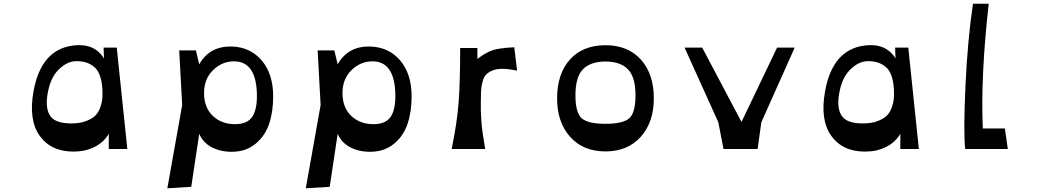

<svg xmlns="http://www.w3.org/2000/svg" viewBox="-20 -804 5611 1036"><path d="M377 14Q255 14 194 -71.5Q133 -157 161 -312Q201 -534 371 -558Q488 -574 541 -489L539 -547H610L667 0H567V-82Q539 -35 489 -10.5Q439 14 377 14ZM365 -138Q411 -138 444 -150.5Q477 -163 494 -180Q511 -197 520 -222Q529 -247 531 -263Q533 -279 533 -299Q533 -353 521 -390Q509 -427 487 -444Q465 -461 443 -467.5Q421 -474 392 -474Q342 -474 295 -427Q248 -380 235 -286Q225 -214 253 -176Q281 -138 365 -138Z M1055 -82 1012 204 883 212 963 -237 947 -532H1037L1055 -457Q1111 -556 1230 -553Q1331 -550 1392.5 -477.5Q1454 -405 1454 -283Q1454 -201 1432 -135.5Q1410 -70 1358 -27.5Q1306 15 1230 15Q1168 15 1121.5 -10Q1075 -35 1055 -82ZM1366 -302Q1360 -473 1243 -473Q1178 -473 1129.5 -425.5Q1081 -378 1081 -302Q1081 -224 1128 -179Q1175 -134 1248 -134Q1316 -134 1342.5 -176Q1369 -218 1366 -302Z M1802 -82 1759 204 1630 212 1710 -237 1694 -532H1784L1802 -457Q1858 -556 1977 -553Q2078 -550 2139.5 -477.5Q2201 -405 2201 -283Q2201 -201 2179 -135.5Q2157 -70 2105 -27.5Q2053 15 1977 15Q1915 15 1868.5 -10Q1822 -35 1802 -82ZM2113 -302Q2107 -473 1990 -473Q1925 -473 1876.5 -425.5Q1828 -378 1828 -302Q1828 -224 1875 -179Q1922 -134 1995 -134Q2063 -134 2089.5 -176Q2116 -218 2113 -302Z M2755 -549 2770 -423Q2727 -432 2694.5 -432.5Q2662 -433 2641 -425Q2620 -417 2606.5 -405Q2593 -393 2586.5 -372.5Q2580 -352 2577.5 -332.5Q2575 -313 2575 -286Q2575 -283 2574.5 -252Q2574 -221 2574.5 -205.5Q2575 -190 2577 -156.5Q2579 -123 2584.5 -85Q2590 -47 2598 0H2417Q2446 -139 2454.5 -249.5Q2463 -360 2463 -545H2556V-486Q2600 -520 2636.5 -532.5Q2673 -545 2755 -549Z M3247 13Q3126 13 3056 -66Q2986 -145 2986 -273Q2986 -406 3055.5 -483Q3125 -560 3247 -560Q3368 -560 3438 -482.5Q3508 -405 3508 -273Q3508 -145 3437.5 -66Q3367 13 3247 13ZM3409 -290Q3409 -389 3368 -430.5Q3327 -472 3247 -472Q3167 -472 3126 -430.5Q3085 -389 3085 -290Q3085 -195 3119 -165.5Q3153 -136 3247 -136Q3341 -136 3375 -165.5Q3409 -195 3409 -290Z M3884 0 3856 -144 3674 -547H3769L3981 -146L4173 -547H4268L4088 -144L4068 0Z M4648 14Q4526 14 4465 -71.5Q4404 -157 4432 -312Q4472 -534 4642 -558Q4759 -574 4812 -489L4810 -547H4881L4938 0H4838V-82Q4810 -35 4760 -10.5Q4710 14 4648 14ZM4636 -138Q4682 -138 4715 -150.5Q4748 -163 4765 -180Q4782 -197 4791 -222Q4800 -247 4802 -263Q4804 -279 4804 -299Q4804 -353 4792 -390Q4780 -427 4758 -444Q4736 -461 4714 -467.5Q4692 -474 4663 -474Q4613 -474 4566 -427Q4519 -380 4506 -286Q4496 -214 4524 -176Q4552 -138 4636 -138Z M5188 0Q5178 -92 5189.5 -340.5Q5201 -589 5230 -784H5315Q5271 -395 5283 -111H5402L5418 0Z"/></svg>

Font: OpenDyslexic
Style: Regular
Weight: 400
Designer: Abbie Gonzalez
Version: Version 0.920;hotconv 1.0.109;makeotfexe 2.5.65596